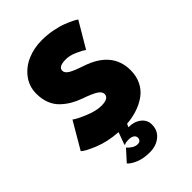

<svg xmlns="http://www.w3.org/2000/svg" viewBox="-258 -776 1098 1098"><g transform="rotate(-45 291.0 -226.5)"><path d="M297 -672Q341.5 -672 384.2 -663.8Q427 -655.5 456.5 -643.8Q486 -632 503.5 -623Q521 -614 529 -608L437.5 -453Q420 -466 384 -481.8Q348 -497.5 318.5 -497.5Q257 -497.5 257 -465.5Q257 -447.5 279.2 -433.2Q301.5 -419 361 -399Q536 -341.5 536 -191Q536 -142.5 516.8 -104.2Q497.5 -66 464.2 -42.5Q431 -19 391 -5.8Q351 7.5 305 11L296 30.5Q342.5 30.5 372.5 54Q402.5 77.5 402.5 115Q402.5 162 368 190.5Q333.5 219 281.5 219Q231.5 219 195 204Q158.5 189 143 170.5L204 103Q215 116 231.5 126.5Q248 137 264.5 137Q278 137 285.2 130.2Q292.5 123.5 292.5 112Q292.5 97 279.8 89Q267 81 248.5 81Q219 81 212 88L209.5 84L236.5 10.5Q153.5 5 89 -21.2Q24.5 -47.5 6.5 -65.5L101 -227Q117 -213 174.5 -189Q232 -165 273 -165Q334.5 -165 334.5 -200Q334.5 -218.5 311.8 -234Q289 -249.5 225 -272Q190.5 -284.5 163.2 -300.5Q136 -316.5 111 -340.5Q86 -364.5 72.5 -399.2Q59 -434 59 -477.5Q59 -536 93.2 -581.2Q127.5 -626.5 181.2 -649.2Q235 -672 297 -672Z"/></g></svg>

Font: League Spartan Black
Style: Regular
Weight: 900
Foundry: The League of Moveable Type
Version: Version 2.002